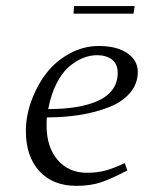

<svg xmlns="http://www.w3.org/2000/svg" viewBox="-20 -603 473 630"><path d="M64.9 -172.9Q64.9 -222.2 82.8 -271.7Q100.6 -321.3 131.3 -361.6Q162.1 -401.9 207.8 -427Q253.4 -452.1 304.2 -452.1Q363.3 -452.1 397.7 -428.5Q432.1 -404.8 432.1 -367.2Q432.1 -328.1 406.7 -298.3Q381.3 -268.6 337.9 -251.5Q294.4 -234.4 243.2 -226.1Q191.9 -217.8 133.8 -217.8Q132.8 -205.6 132.8 -191.9Q132.8 -120.1 169.2 -78.1Q205.6 -36.1 265.1 -36.1Q299.8 -36.1 327.6 -43.9Q355.5 -51.8 389.2 -67.9L397.9 -43.9Q343.8 -15.6 310.1 -4.4Q276.4 6.8 231 6.8Q152.8 6.8 108.9 -41.7Q64.9 -90.3 64.9 -172.9ZM138.2 -245.1Q188 -245.1 228.3 -251.5Q268.6 -257.8 300 -271.5Q331.5 -285.2 348.9 -308.6Q366.2 -332 366.2 -363.8Q366.2 -393.1 347.4 -407.5Q328.6 -421.9 298.8 -421.9Q274.9 -421.9 251.5 -412.4Q228 -402.8 205.3 -383.1Q182.6 -363.3 164.8 -327.6Q147 -292 138.2 -245.1ZM221.2 -558.1 223.1 -583H421.9L418 -558.1Z"/></svg>

Font: Dehuti Alt
Style: Italic
Weight: 400
Version: Version 1.2